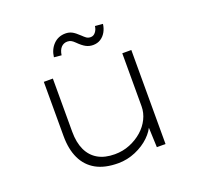

<svg xmlns="http://www.w3.org/2000/svg" viewBox="-127 -853 1022 998"><g transform="rotate(-20 384.0 -354.0)"><path d="M363 10Q289 10 240.5 -17Q192 -44 167.5 -95.5Q143 -147 143 -220V-520H193V-226Q193 -166 212.5 -124.5Q232 -83 269.5 -61.5Q307 -40 362 -40Q407 -40 446 -56Q485 -72 514.5 -98Q544 -124 560.5 -157.5Q577 -191 577 -227V-520H627V0H579L574 -125L582 -126Q570 -92 538 -61Q506 -30 459.5 -10Q413 10 363 10ZM450 -612Q429 -612 411 -621.5Q393 -631 369 -655Q359 -665 350 -670Q341 -675 329 -675Q308 -675 294.5 -660.5Q281 -646 277 -618L236 -622Q241 -664 267.5 -691Q294 -718 334 -718Q353 -718 369 -710Q385 -702 409 -679Q419 -669 428.5 -662Q438 -655 452 -655Q468 -655 479 -669Q490 -683 492 -702L535 -698Q532 -674 521 -654.5Q510 -635 492 -623.5Q474 -612 450 -612Z"/></g></svg>

Font: Lexend Giga ExtraLight
Style: Regular
Weight: 250
Version: Version 1.007